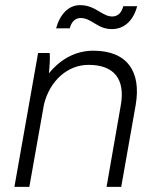

<svg xmlns="http://www.w3.org/2000/svg" viewBox="-20 -726 610 746"><path d="M36 0H94L151 -321C174 -413 243 -474 324 -474C423 -474 468 -419 449 -315L394 0H451L507 -317C530 -448 474 -529 343 -529C279 -529 219 -501 170 -441C173 -472 175 -500 173 -520H128ZM198 -616H251C258 -642 272 -656 294 -656C314 -656 332 -645 348 -635C373 -619 392 -613 415 -613C463 -613 498 -646 513 -702H459C452 -675 437 -662 416 -662C398 -662 383 -671 363 -683C338 -698 318 -706 290 -706C247 -706 213 -671 198 -616Z"/></svg>

Font: Fixel Text 20240404 Light
Style: Italic
Weight: 300
Width: 4
Italic angle: -10°
Designer: AlfaBravo + MacPaw
Foundry: Kyrylo Tkachov, Marchela Mozhyna, Serhii Makarenko, Maria Weinstein, Zakhar Kryvoshyya
Version: Version 1.211;Glyphs 3.2 (3225)